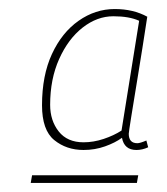

<svg xmlns="http://www.w3.org/2000/svg" viewBox="-20 -696 370 425"><path d="M306 -659Q295 -587 285.5 -529.5Q276 -472 270.5 -437.5Q265 -403 265 -400Q265 -379 284 -379Q290 -379 304 -385L308 -370Q295 -364 282 -364Q255 -364 250 -391Q235 -380 212.5 -372Q190 -364 165 -364Q127 -364 100 -386Q73 -408 73 -463Q73 -529 95 -576.5Q117 -624 154 -650Q191 -676 234 -676Q275 -676 306 -659ZM91 -464Q91 -429 110 -405Q129 -381 165 -381Q187 -381 209.5 -388.5Q232 -396 249 -407L288 -650Q266 -660 231 -660Q195 -660 163 -635Q131 -610 111 -565.5Q91 -521 91 -464ZM48 -291 51 -308H286L283 -291Z"/></svg>

Font: Georama Thin
Style: Italic
Weight: 100
Italic angle: -9°
Designer: Jean-Baptiste Levee
Foundry: Production Type
Version: Version 1.000